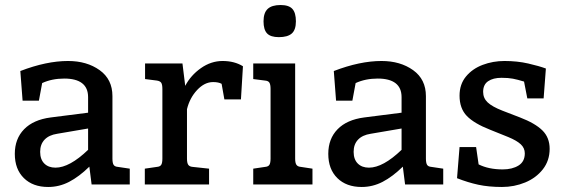

<svg xmlns="http://www.w3.org/2000/svg" viewBox="-20 -735 2240 765"><path d="M497 -63V0H345L336 -71Q295 -31 255.5 -10.5Q216 10 172 10Q111 10 75 -25.5Q39 -61 39 -122Q39 -182 76 -220Q113 -258 182 -267L331 -286V-348Q331 -385 307 -403.5Q283 -422 236 -422Q187 -422 148 -404L135 -334H70L61 -452Q165 -492 251 -492Q326 -492 377 -455.5Q428 -419 428 -352V-103Q428 -86 432.5 -78.5Q437 -71 450 -70ZM201 -67Q257 -67 331 -138V-223L208 -202Q175 -197 157.5 -178.5Q140 -160 140 -130Q140 -100 156.5 -83.5Q173 -67 201 -67Z M948 -471 940 -339H874L863 -401Q851 -408 829 -408Q795 -408 765.5 -376.5Q736 -345 725 -300V-103Q725 -86 730 -78.5Q735 -71 748 -70L813 -63V0H557V-63L605 -70Q618 -71 622.5 -78.5Q627 -86 627 -103V-380Q627 -398 622.5 -405Q618 -412 605 -414L558 -420V-482H707L718 -393Q740 -435 780.5 -463.5Q821 -492 867 -492Q914 -492 948 -471Z M1030 -650Q1030 -684 1046.5 -699.5Q1063 -715 1098 -715Q1131 -715 1145 -699.5Q1159 -684 1159 -650Q1159 -616 1142.5 -601.5Q1126 -587 1091 -587Q1058 -587 1044 -602Q1030 -617 1030 -650ZM989 -63 1036 -70Q1049 -71 1053.5 -78.5Q1058 -86 1058 -103V-381Q1058 -398 1053.5 -405.5Q1049 -413 1036 -414L989 -420V-482H1156V-103Q1156 -86 1161 -78.5Q1166 -71 1179 -70L1225 -63V0H989Z M1746 -63V0H1594L1585 -71Q1544 -31 1504.5 -10.5Q1465 10 1421 10Q1360 10 1324 -25.5Q1288 -61 1288 -122Q1288 -182 1325 -220Q1362 -258 1431 -267L1580 -286V-348Q1580 -385 1556 -403.5Q1532 -422 1485 -422Q1436 -422 1397 -404L1384 -334H1319L1310 -452Q1414 -492 1500 -492Q1575 -492 1626 -455.5Q1677 -419 1677 -352V-103Q1677 -86 1681.5 -78.5Q1686 -71 1699 -70ZM1450 -67Q1506 -67 1580 -138V-223L1457 -202Q1424 -197 1406.5 -178.5Q1389 -160 1389 -130Q1389 -100 1405.5 -83.5Q1422 -67 1450 -67Z M1811 -149H1877L1887 -80Q1927 -60 1983 -60Q2021 -60 2046 -75.5Q2071 -91 2071 -124Q2071 -145 2055 -160Q2039 -175 2005 -189L1933 -218Q1869 -243 1840 -273Q1811 -303 1811 -354Q1811 -399 1836.5 -430Q1862 -461 1903 -476.5Q1944 -492 1990 -492Q2041 -492 2084.5 -482Q2128 -472 2155 -462L2146 -343H2081L2068 -410Q2042 -418 2023.5 -421.5Q2005 -425 1978 -425Q1945 -425 1925 -411.5Q1905 -398 1905 -369Q1905 -344 1923 -327Q1941 -310 1982 -294L2052 -267Q2112 -244 2141 -215.5Q2170 -187 2170 -142Q2170 -95 2143 -60.5Q2116 -26 2072.5 -8Q2029 10 1980 10Q1927 10 1885.5 1Q1844 -8 1801 -25Z"/></svg>

Font: Enriqueta Medium
Style: Regular
Weight: 500
Designer: Viviana Monsalve, Gustavo Ibarra
Foundry: 72Puntos
Version: Version 2.000